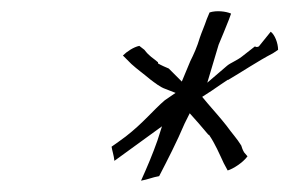

<svg xmlns="http://www.w3.org/2000/svg" viewBox="-20 -584 511 339"><path d="M197 -486 212 -471C223 -461 232 -455 245 -444C253 -438 263 -430 272 -427L290 -420L271 -407C251 -390 233 -367 202 -343C195 -338 186 -331 177 -325C178 -318 181 -310 182 -300L266 -361L258 -336C250 -313 239 -287 229 -265C241 -267 249 -271 261 -273C276 -302 292 -333 306 -366L315 -384L331 -366C337 -359 342 -353 348 -346H349C360 -330 367 -313 375 -296L382 -283C392 -286 409 -297 417 -308L411 -315C408 -320 407 -324 406 -327C398 -340 390 -348 380 -362C369 -376 359 -387 347 -401L337 -413L354 -424C363 -430 374 -438 382 -443H383C407 -457 435 -476 462 -490L471 -496C471 -508 465 -523 458 -528L437 -502L434 -501C433 -501 432 -501 430 -502L407 -484C398 -477 387 -473 381 -468L346 -438L366 -505C372 -519 378 -534 384 -549L388 -560C379 -564 362 -566 350 -562L345 -550C341 -538 336 -527 333 -518C328 -501 322 -488 316 -476L301 -440L278 -463C273 -465 264 -469 259 -472V-473V-474C250 -482 244 -484 235 -496L226 -503C216 -501 204 -493 197 -486Z"/></svg>

Font: SolarCharger
Style: 152
Weight: 100
Designer: Mew Too
Foundry: Cannot Into Space Fonts/KineticPlasma Fonts
Version: Version 1.100